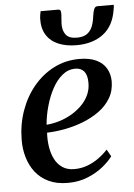

<svg xmlns="http://www.w3.org/2000/svg" viewBox="-55 -821 608 874"><g transform="rotate(-5 249.0 -384.0)"><path d="M426.5 -93Q412 -72.5 382.8 -48.2Q353.5 -24 312.2 -6.8Q271 10.5 220 10.5Q169 10.5 132.2 -7Q95.5 -24.5 72.2 -54.5Q49 -84.5 37.8 -122.8Q26.5 -161 27 -202.5Q27.5 -273 49.5 -335.2Q71.5 -397.5 111 -445Q150.5 -492.5 203.8 -519.8Q257 -547 320 -547Q367.5 -547 398 -532.2Q428.5 -517.5 443.2 -492Q458 -466.5 458.5 -433.5Q458.5 -389.5 438.2 -355.8Q418 -322 384 -297.8Q350 -273.5 308.8 -257.8Q267.5 -242 224.8 -234.2Q182 -226.5 145 -225.5Q143 -191.5 148 -160Q153 -128.5 165.8 -103.8Q178.5 -79 200.5 -64.2Q222.5 -49.5 254 -49.5Q285 -49.5 312.2 -59.2Q339.5 -69 363.8 -86Q388 -103 408.5 -125ZM298 -504.5Q265 -504.5 238.5 -482.5Q212 -460.5 192.8 -424.8Q173.5 -389 161.5 -346.2Q149.5 -303.5 146 -261.5Q176 -264 206 -273.2Q236 -282.5 262.5 -298.2Q289 -314 309.5 -334.8Q330 -355.5 341.5 -381.2Q353 -407 352.5 -436Q352.5 -470.5 338.5 -487.5Q324.5 -504.5 298 -504.5ZM244.5 -779Q253.5 -779 255.5 -771.2Q257.5 -763.5 256.5 -751.5Q256.5 -744 255.2 -734Q254 -724 254 -716Q252.5 -684.5 267 -664.5Q281.5 -644.5 318.5 -644.5Q349 -644.5 366 -657.5Q383 -670.5 390.8 -692.5Q398.5 -714.5 401.5 -741.5Q403.5 -756.5 408.2 -767.8Q413 -779 423.5 -779H498Q498 -775 497.8 -770.2Q497.5 -765.5 495.5 -756.5Q484 -683 436 -646.8Q388 -610.5 313.5 -610.5Q267 -610.5 231.5 -625.2Q196 -640 176.8 -670.2Q157.5 -700.5 159 -746.5Q159.5 -754.5 160.8 -762.8Q162 -771 164 -779Z"/></g></svg>

Font: Merriweather 72pt Medium
Style: Italic
Weight: 500
Italic angle: -7.8°
Version: Version 2.101